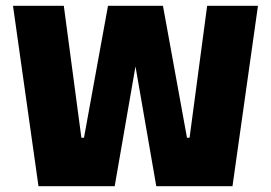

<svg xmlns="http://www.w3.org/2000/svg" viewBox="-20 -645 939 665"><path d="M25 -625H201L261.9 -168H270.9L354.1 -625H485.7L377.2 0H113.3ZM873.5 -625 785.2 0H521.3L412.8 -625H544.4L627.6 -168H636.6L697.5 -625Z"/></svg>

Font: Changa
Style: Regular
Weight: 400
Designer: Eduardo Rodriguez Tunni
Foundry: Eduardo Rodriguez Tunni
Version: Version 3.003